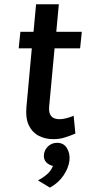

<svg xmlns="http://www.w3.org/2000/svg" viewBox="-20 -634 401 894"><path d="M228.5 14Q190 14 159.8 -2Q129.5 -18 114 -51Q98.5 -84 103 -135L130 -429.5L150.5 -409H67L75 -486H158.5L134 -463.5L148 -614H254L240 -463.5L219.5 -486H361L353 -409H211.5L236 -429.5L209 -139Q206 -108.5 218 -93.8Q230 -79 257 -79Q270 -79 286 -82.8Q302 -86.5 323 -95L331 -12Q305 -1 280.5 6.5Q256 14 228.5 14ZM212.5 239.5 156.5 206Q180.5 193.5 199.5 177Q218.5 160.5 226.5 138.5Q207.5 134.5 195 121.2Q182.5 108 184.5 86Q187 63 204.2 47Q221.5 31 246 31Q276.5 31 291.5 55.5Q306.5 80 303.5 112.5Q299.5 148 275.5 183.2Q251.5 218.5 212.5 239.5Z"/></svg>

Font: Karla
Style: Bold Italic
Weight: 700
Italic angle: -8°
Designer: Jonathan Pinhorn
Version: Version 2.004;gftools[0.9.33]